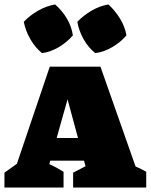

<svg xmlns="http://www.w3.org/2000/svg" viewBox="-49 -844 678 864"><path d="M561 -95Q573 -90 585.5 -83.5Q598 -77 609 -71V0H280V-67L336 -96L329 -121H177L173 -105Q190 -98 206 -89Q222 -80 237 -71V0H-29V-67L27 -107L175 -544H403ZM206 -223H302L255 -397ZM199 -824Q231 -796 252 -760.5Q273 -725 279 -685Q254 -655 216.5 -632.5Q179 -610 140 -605Q110 -629 88 -667Q66 -705 58 -746Q86 -775 122.5 -796Q159 -817 199 -824ZM439 -824Q469 -796 491 -760.5Q513 -725 520 -685Q495 -655 457 -632.5Q419 -610 380 -605Q349 -629 327.5 -667Q306 -705 299 -746Q327 -775 363 -796Q399 -817 439 -824Z"/></svg>

Font: Piazzolla SC Black
Style: Regular
Weight: 900
Designer: Juan Pablo del Peral
Foundry: Huerta Tipografica
Version: Version 1.330